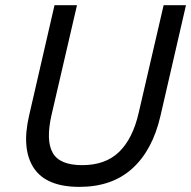

<svg xmlns="http://www.w3.org/2000/svg" viewBox="-20 -710 735 738"><path d="M285.2 8.3Q157.7 8.3 109.9 -64.2Q62 -136.7 91.8 -265.6L189.5 -689.9H275.9L178.2 -268.6Q155.8 -170.9 182.4 -123Q209 -75.2 295.9 -75.2Q385.7 -75.2 438.2 -126.5Q490.7 -177.7 513.2 -276.9L608.9 -689.9H694.8L596.7 -264.2Q566.4 -132.8 488.5 -62.3Q410.6 8.3 285.2 8.3Z"/></svg>

Font: HK Grotesk Medium Legacy Italic
Style: Regular
Weight: 500
Italic angle: -13°
Designer: Alfredo Marco Pradil
Foundry: Hanken Design Co.
Version: Version 2.022;PS 002.022;hotconv 1.0.88;makeotf.lib2.5.64775